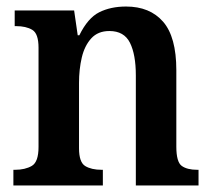

<svg xmlns="http://www.w3.org/2000/svg" viewBox="-20 -568 653 588"><path d="M21 0V-48H26Q57 -48 77.5 -60Q98 -72 98 -118V-422Q98 -465 79 -476.5Q60 -488 29 -488H25V-536H207L218 -460H223Q249 -513 284 -530.5Q319 -548 366 -548Q439 -548 479.5 -501.5Q520 -455 520 -353V-119Q520 -72 536.5 -60Q553 -48 584 -48H588V0H396V-337Q396 -401 378 -437Q360 -473 315 -473Q280 -473 259.5 -450.5Q239 -428 230.5 -392Q222 -356 222 -314V-114Q222 -71 241 -59.5Q260 -48 291 -48H295V0Z"/></svg>

Font: Noto Serif Bengali SemiCondensed SemiBold
Style: Regular
Weight: 600
Width: 4
Designer: Juan Bruce, Universal Thirst, Indian Type Foundry and the Monotype Design Team.
Foundry: Monotype Imaging Inc.
Version: Version 2.003; ttfautohint (v1.8.4.7-5d5b)